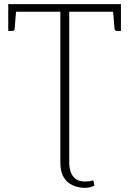

<svg xmlns="http://www.w3.org/2000/svg" viewBox="-20 -726 627 932"><path d="M273 0V-669H20V-706H567V-669H316V0ZM390 186Q372 186 351 180Q330 174 312.5 161Q295 148 284 124Q273 100 273 64V-47H316V62Q316 87 323 108Q330 129 346.5 142Q363 155 393 155Q419 155 425.5 151Q432 147 435 156L438 175Q430 179 418.5 182.5Q407 186 390 186ZM528 -682 567 -669V-576H547Q542 -576 539 -579Q536 -582 536 -586ZM59 -682 51 -586Q51 -582 48 -579Q45 -576 41 -576H20V-669Z"/></svg>

Font: Aleo ExtraLight
Style: Regular
Weight: 250
Designer: Alessio Laiso
Foundry: Alessio Laiso
Version: Version 2.001;gftools[0.9.29]